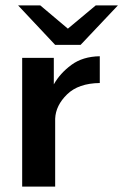

<svg xmlns="http://www.w3.org/2000/svg" viewBox="-20 -690 456 710"><path d="M47 -670H129L231 -584L334 -670H416L278 -524H184ZM62 0V-476H179V-423V-378Q202 -419 244 -450Q286 -481 349 -482V-383Q270 -382 228 -341Q186 -300 184 -251V0Z"/></svg>

Font: Coval
Style: Bold
Weight: 700
Foundry: Context Ltd
Version: Version 001.000